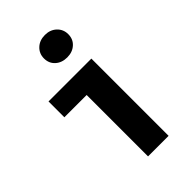

<svg xmlns="http://www.w3.org/2000/svg" viewBox="-244 -902 987 987"><g transform="rotate(-45 250.0 -408.0)"><path d="M219.7 0V-446.3H57.6V-561.5H369.1V0ZM286.1 -653.3Q247.1 -653.3 222.2 -675.8Q197.3 -698.2 197.3 -734.4Q197.3 -769.5 222.2 -793Q247.1 -816.4 286.1 -816.4Q324.2 -816.4 349.1 -793Q374 -769.5 374 -734.4Q374 -698.2 349.1 -675.8Q324.2 -653.3 286.1 -653.3Z"/></g></svg>

Font: GenEi Gothic M Regular
Style: Bold
Weight: 700
Designer: o_tamon (Modified); [Source Han Sans]
Ryoko NISHIZUKA  (kana & ideographs); Paul D. Hunt (Latin, Greek & Cyrillic); Wenl
Version: Version 1.1a;Original Version 1.004